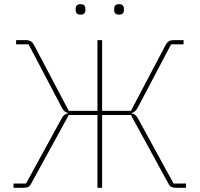

<svg xmlns="http://www.w3.org/2000/svg" viewBox="-20 -888 944 908"><path d="M337.9 -839.8V-847.2Q337.9 -868.2 360.8 -868.2Q383.8 -868.2 383.8 -847.2V-839.8Q383.8 -818.8 360.8 -818.8Q337.9 -818.8 337.9 -839.8ZM520 -839.8V-847.2Q520 -868.2 543 -868.2Q565.9 -868.2 565.9 -847.2V-839.8Q565.9 -818.8 543 -818.8Q520 -818.8 520 -839.8ZM43.9 0V-20H103L271 -327.1Q282.2 -349.1 301.8 -352.1V-354Q292.5 -355.5 285.9 -361.1Q279.3 -366.7 272 -379.9L115.2 -678.2H56.2V-698.2H105Q128.4 -698.2 140.1 -676.8L305.2 -363.8H440.9V-698.2H462.9V-363.8H599.1L764.2 -676.8Q775.9 -698.2 798.8 -698.2H848.1V-678.2H789.1L631.8 -379.9Q624.5 -366.7 617.9 -361.1Q611.3 -355.5 602.1 -354V-352.1Q621.6 -349.1 632.8 -327.1L800.8 -20H859.9V0H810.1Q786.1 0 777.8 -17.1L599.1 -344.2H462.9V0H440.9V-344.2H305.2L126 -17.1Q117.7 0 94.2 0Z"/></svg>

Font: Anuphan Thin
Style: Regular
Weight: 250
Designer: Mike Abbink, Paul van der Laan, Pieter van Rosmalen, Mint Tantisuwanna
Foundry: Bold Monday; Cadson Demak
Version: Version 3.002;hotconv 1.0.109;makeotfexe 2.5.65596